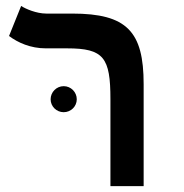

<svg xmlns="http://www.w3.org/2000/svg" viewBox="-20 -632 626 652"><path d="M467.8 -346.2C467.8 -524.9 411.1 -585.9 225.1 -585.9H137.2C103.5 -585.9 66.4 -602.1 51.8 -611.8L10.7 -509.8C40.5 -487.3 83.5 -467.8 135.7 -467.8H208C332.5 -467.8 355 -436.5 355 -294.9V0H467.8ZM196.3 -251C220.7 -251 240.7 -270.5 240.7 -294.9C240.7 -319.3 220.7 -339.4 196.3 -339.4C171.9 -339.4 151.9 -319.3 151.9 -294.9C151.9 -270.5 171.9 -251 196.3 -251Z"/></svg>

Font: Cascadia Code NF SemiBold
Style: Regular
Weight: 600
Monospace: yes
Designer: Aaron Bell
Foundry: Saja Typeworks
Version: Version 2404.023